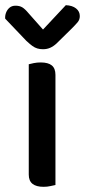

<svg xmlns="http://www.w3.org/2000/svg" viewBox="-37 -715 328 741"><path d="M74 -322H177V-1Q171 0 158.5 3Q146 6 131 6Q103 6 88.5 -5.5Q74 -17 74 -41ZM177 -272H74V-467Q81 -469 93.5 -471.5Q106 -474 120 -474Q149 -474 163 -462.5Q177 -451 177 -426ZM74 -663 129 -601 217 -695Q242 -694 256.5 -682.5Q271 -671 271 -653Q271 -639 262.5 -629Q254 -619 240 -605L181 -547Q169 -536 156.5 -530.5Q144 -525 129 -525Q117 -525 107 -528Q97 -531 87.5 -538Q78 -545 65 -557L-17 -643Q-18 -655 -13.5 -666.5Q-9 -678 0 -685.5Q9 -693 23 -693Q38 -693 48.5 -687Q59 -681 74 -663Z"/></svg>

Font: Baloo Bhaijaan 2 Medium
Style: Regular
Weight: 500
Designer: Sanskriti Dholi, Noopur Datye and Ek Type
Foundry: Ek Type
Version: Version 1.701